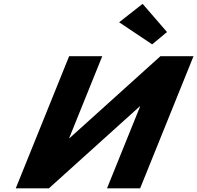

<svg xmlns="http://www.w3.org/2000/svg" viewBox="-20 -1000 1047 1019"><path d="M866.3 -830 787.5 -764.5 612.3 -881.8 736.9 -979.6ZM723.8 -435.6H721.9L239.4 -0.4H63.6L346.9 -701.7H522.7L346.9 -266.5H348.7L831.3 -701.7H1007L723.7 -0.4H547.9Z"/></svg>

Font: Hussar
Style: BdWideOblFour
Weight: 700
Foundry: Cannot Into Space Fonts
Version: Version 2.00